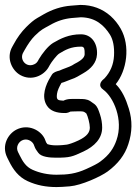

<svg xmlns="http://www.w3.org/2000/svg" viewBox="-21 -739 553 778"><path d="M300 -288C320 -288 320 -286 329 -279C335 -268 343 -238 343 -222C343 -204 333 -187 297 -170C274 -159 256 -154 250 -153C242 -152 227 -150 206 -150C191 -150 180 -152 171 -155C170 -157 168 -159 166 -162L160 -177C144 -211 94 -238 46 -214C12 -197 -16 -150 8 -101L15 -87C32 -52 54 -22 91 -5C128 12 166 19 208 19C221 19 239 18 262 16C309 12 386 -23 415 -44C457 -75 485 -111 499 -155C515 -203 516 -251 501 -299C489 -338 474 -372 448 -398C493 -453 508 -553 468 -623C457 -642 444 -659 426 -675C394 -703 353 -719 306 -719H304L266 -716C228 -713 191 -701 156 -681C149 -677 140 -672 130 -666C116 -658 102 -646 85 -629C66 -610 49 -587 34 -559L29 -550C3 -505 27 -454 61 -435C107 -409 157 -433 176 -467L181 -476C187 -487 209 -516 219 -522C244 -537 266 -550 307 -550C315 -550 313 -549 317 -547C323 -544 322 -522 322 -520C322 -511 317 -500 292 -486C284 -482 277 -478 271 -474C261 -468 232 -459 220 -453C208 -450 195 -446 189 -436L183 -426C165 -397 145 -348 169 -311C183 -289 209 -281 240 -281C245 -281 251 -280 265 -287C273 -287 284 -288 300 -288ZM307 -600C258 -600 225 -583 194 -565C173 -552 150 -522 137 -500L132 -491C127 -483 121 -479 111 -476C81 -468 58 -500 73 -526L78 -535C92 -560 106 -580 120 -594C146 -620 156 -623 181 -637C210 -654 239 -663 270 -666L307 -669C367 -668 401 -636 425 -598C437 -578 443 -550 441 -513C439 -477 426 -447 403 -422L394 -414C389 -409 375 -391 397 -376C439 -346 480 -253 451 -171C440 -139 422 -111 385 -84C376 -77 357 -67 328 -54C286 -35 253 -31 208 -31C173 -31 140 -38 111 -51C84 -63 71 -85 59 -109L52 -123C42 -143 54 -163 68 -170C88 -180 108 -168 115 -155L121 -140C124 -133 130 -126 134 -120C146 -103 180 -100 206 -100C263 -100 272 -104 317 -125C362 -146 393 -178 393 -222C393 -240 390 -258 384 -276C378 -293 375 -306 362 -317C357 -321 351 -325 345 -329C331 -338 317 -338 300 -338C271 -338 254 -340 236 -331C216 -333 206 -331 210 -359C212 -373 219 -387 228 -403C243 -407 249 -411 266 -417C288 -424 298 -432 316 -442C348 -460 370 -485 372 -518C375 -563 350 -600 307 -600Z"/></svg>

Font: AppleStorm
Style: XbdOut
Weight: 800
Foundry: Cannot Into Space Fonts
Version: Version 1.01